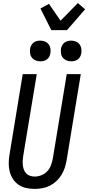

<svg xmlns="http://www.w3.org/2000/svg" viewBox="-20 -1215 571 1243"><path d="M205 8Q176 8 149 2Q122 -4 100 -19Q78 -34 63.5 -56.5Q49 -79 42.5 -105.5Q36 -132 36.5 -160Q37 -188 42 -217L127 -735H218L130 -204Q128 -189 127 -173.5Q126 -158 128 -143Q130 -128 135.5 -114.5Q141 -101 151 -91Q161 -81 175.5 -76.5Q190 -72 205 -72Q227 -72 249 -81Q271 -90 286.5 -107Q302 -124 310 -145.5Q318 -167 322 -189L412 -735H503L411 -176Q407 -152 399 -128Q391 -104 377.5 -82Q364 -60 344.5 -42Q325 -24 302 -12.5Q279 -1 254 3.5Q229 8 205 8ZM441 -818Q425 -818 410.5 -824Q396 -830 386.5 -842Q377 -854 375 -869.5Q373 -885 375 -901Q377 -912 383 -922.5Q389 -933 398.5 -940Q408 -947 419 -949.5Q430 -952 441 -952Q457 -952 471.5 -946Q486 -940 495 -928Q504 -916 506.5 -900.5Q509 -885 506 -869Q504 -858 498.5 -847.5Q493 -837 483 -830Q473 -823 462.5 -820.5Q452 -818 441 -818ZM241 -818Q225 -818 210.5 -824Q196 -830 186.5 -842Q177 -854 175 -869.5Q173 -885 175 -901Q177 -912 183 -922.5Q189 -933 198.5 -940Q208 -947 219 -949.5Q230 -952 241 -952Q257 -952 271.5 -946Q286 -940 295 -928Q304 -916 306.5 -900.5Q309 -885 306 -869Q304 -858 298.5 -847.5Q293 -837 283 -830Q273 -823 262.5 -820.5Q252 -818 241 -818ZM312 -1020 242 -1160 297 -1190 372 -1081 484 -1195 531 -1155 414 -1020Z"/></svg>

Font: Iosevka Term Curly Medium
Style: Italic
Weight: 500
Italic angle: -9°
Designer: Belleve Invis
Foundry: Belleve Invis
Version: Version 32.3.0